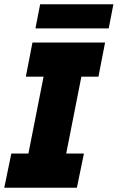

<svg xmlns="http://www.w3.org/2000/svg" viewBox="-33 -879 551 899"><path d="M20 -160H100L171 -520H88L119 -680H459L428 -520H348L277 -160H360L327 0H-13ZM155 -859H498L476 -746H133Z"/></svg>

Font: Teachers ExtraBold
Style: Italic
Weight: 800
Designer: Alfredo Marco Pradil & Chank Diesel
Version: Version 0.009